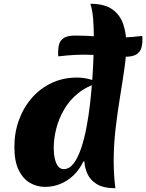

<svg xmlns="http://www.w3.org/2000/svg" viewBox="-20 -977 773 1015"><path d="M421 -124Q400 -80 368.5 -50Q337 -20 298.5 -4.5Q260 11 218 11Q176 11 139 -10Q102 -31 79 -77.5Q56 -124 56 -200Q56 -277 80.5 -343.5Q105 -410 149.5 -460.5Q194 -511 254.5 -539Q315 -567 387 -567Q417 -567 449 -559.5Q481 -552 506 -540Q440 -522 393.5 -484.5Q347 -447 318.5 -397.5Q290 -348 277 -295.5Q264 -243 264 -196Q264 -165 269.5 -139.5Q275 -114 286.5 -98.5Q298 -83 317 -83Q346 -83 368.5 -112Q391 -141 408 -190.5Q425 -240 437 -302.5Q449 -365 456.5 -432.5Q464 -500 468.5 -565.5Q473 -631 474.5 -686.5Q476 -742 476 -779Q476 -832 472.5 -876.5Q469 -921 458 -957Q533 -957 574 -927.5Q615 -898 631.5 -849Q648 -800 648 -743Q648 -688 638 -617Q628 -546 614.5 -464.5Q601 -383 591 -296.5Q581 -210 581 -124Q581 -51 590 18Q527 18 492 -3.5Q457 -25 442.5 -57.5Q428 -90 426 -123ZM641 -677Q579 -677 527.5 -682.5Q476 -688 427 -688Q403 -688 381 -687Q359 -686 336.5 -684Q314 -682 288 -679Q288 -684 287.5 -688.5Q287 -693 287 -698Q287 -724 293 -744.5Q299 -765 318.5 -777Q338 -789 378 -789Q441 -789 492 -783.5Q543 -778 592 -778Q616 -778 638 -779Q660 -780 682.5 -782Q705 -784 732 -787Q732 -782 732.5 -777.5Q733 -773 733 -768Q733 -742 726.5 -721.5Q720 -701 700.5 -689Q681 -677 641 -677Z"/></svg>

Font: Merienda Black
Style: Regular
Weight: 900
Designer: Eduardo Rodriguez Tunni
Foundry: Eduardo Rodriguez Tunni
Version: Version 2.001